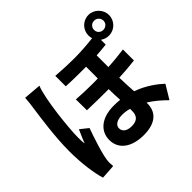

<svg xmlns="http://www.w3.org/2000/svg" viewBox="-202 -1068 1360 1360"><g transform="rotate(-45 478.0 -388.0)"><path d="M114 -734C112.9 -704.2 108 -666.9 104 -641C94.1 -568.9 67.1 -389.2 67.1 -246.1C67.1 -118.3 84.2 -9.9 104 56.1L213.1 49C212 35.2 210.9 18.8 210.9 9.9C210.9 -49 265.3 -203.8 285.2 -259.9L225.9 -307.2C212 -275.2 196 -241.1 183.9 -207C180 -226.9 180 -252.1 180 -272C180 -360.1 208.1 -632.1 246.1 -723ZM845.9 -774.9C871.8 -774.9 893.1 -753.9 893.1 -728C893.1 -702.1 871.8 -682.2 845.9 -682.2C818.9 -682.2 799 -702.1 799 -728C799 -753.9 818.9 -774.9 845.9 -774.9ZM584.2 -131C584.2 -85.9 563.2 -57.2 507.1 -57.2C460.9 -57.2 431.1 -76 431.1 -111.2C431.1 -141 460.9 -163 513.8 -163C536.9 -163 560 -160.2 584.2 -153.1ZM784.1 -644.9C801.1 -632.8 821.7 -625 845.9 -625C902 -625 948.9 -670.8 948.9 -728C948.9 -785.2 902 -832 845.9 -832C788 -832 742.9 -785.2 742.9 -728C742.9 -718 745 -706 747.9 -697.1C686.8 -690 625 -685 554 -685C500 -685 442.1 -687.9 375 -692.8V-588.1C442.1 -584.2 507.8 -584.2 574.9 -584.2V-467C556.8 -465.9 539.1 -465.9 521 -465.9C469.1 -465.9 415.1 -468 360.1 -471.9L361.2 -361.9C434.3 -359 507.1 -359 576 -359C576 -322.1 577.8 -283.7 579.9 -247.9C560 -250 539.1 -251.1 518.1 -251.1C390.3 -251.1 323.9 -185 323.9 -101.9C323.9 0 411.9 47.9 522 47.9C644.2 47.9 698.2 -8.9 698.2 -93V-101.9C743.3 -74.9 785.9 -38 824.9 1.1L887.1 -101.9C851.2 -134.9 785.9 -187.9 692.8 -220.9C690 -264.9 687.1 -311.8 686.1 -362.9C746.1 -365.8 799 -370 845.9 -376.1V-486.2C795.8 -480.1 742.9 -473.7 685 -470.9V-588.1C719.1 -590.2 751.1 -593 784.1 -596.9Z"/></g></svg>

Font: Karasuma Gothic
Style: Bold
Weight: 700
Designer: Rasmus Andersson / Ryoko Nishizuka
Foundry: Genbu
Version: Version 1.00